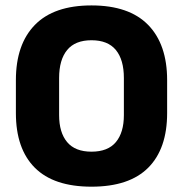

<svg xmlns="http://www.w3.org/2000/svg" viewBox="-20 -673 675 708"><path d="M317.4 15.4Q178.2 15.4 108.4 -54.5Q38.6 -124.4 38.6 -256.1V-377.5Q38.6 -509.4 108.7 -581.2Q178.8 -653 317.4 -653Q456 -653 526.2 -581.2Q596.3 -509.4 596.3 -377.5V-256.1Q596.3 -124.4 526.5 -54.5Q456.7 15.4 317.4 15.4ZM317.4 -113.7Q377.8 -113.7 407.3 -149Q436.8 -184.3 436.8 -248.6V-385.3Q436.8 -452.6 407.3 -488.6Q377.8 -524.6 317.4 -524.6Q257.1 -524.6 227.6 -488.6Q198 -452.6 198 -385.3V-248.6Q198 -184.3 227.6 -149Q257.1 -113.7 317.4 -113.7Z"/></svg>

Font: Anek Devanagari Medium
Style: Regular
Weight: 500
Designer: Kailash Malviya (Devanagari) & Yesha Goshar (Latin)
Foundry: Ek Type
Version: Version 1.003